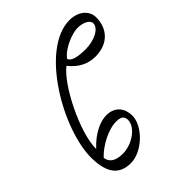

<svg xmlns="http://www.w3.org/2000/svg" viewBox="-211 -885 1010 1010"><g transform="rotate(-45 293.5 -380.5)"><path d="M477 -761C262 -761 42 -377 46 -163C48 -51 90 0 174 0C260 0 356 -95 356 -171C356 -222 328 -270 260 -270C220 -270 158 -248 97 -182C96 -305 215 -541 296 -602C336 -550 387 -528 437 -528C537 -528 587 -592 587 -671C587 -725 539 -761 477 -761ZM430 -592C367 -592 331 -603 324 -625C356 -671 440 -702 477 -702C518 -702 554 -685 554 -660C554 -620 489 -592 430 -592ZM274 -210C311 -210 323 -197 324 -172C324 -118 249 -65 179 -65C126 -65 97 -84 92 -121C133 -166 213 -210 274 -210Z"/></g></svg>

Font: EB Garamond
Style: Italic
Weight: 400
Italic angle: -17.2°
Designer: Georg Duffner and Octavio Pardo
Foundry: Georg Duffner
Version: Version 1.000;PS 001.000;hotconv 1.0.88;makeotf.lib2.5.64775